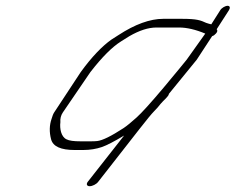

<svg xmlns="http://www.w3.org/2000/svg" viewBox="-20 -530 814 663"><path d="M740.7 -495 709.6 -446C704.1 -447 698.1 -449 692 -451C672.5 -460 659.9 -465 608.4 -465H543.6C498 -465 446 -446 389.3 -409L364.3 -393C333.3 -371 297 -334 258.7 -281L167.2 -142C163.8 -137 160.8 -129 157.9 -119C150.6 -98 149.8 -74 156.4 -49C163.1 -24 190.2 -12 238.2 -12H267.2C291.5 -12 313.1 -16 331 -22C348.9 -28 375.2 -42 408.6 -62L282.9 98C277 106 280 113 289.6 113C299.2 113 313 106 318.9 98L461.2 -84C486.2 -116 503.4 -137 512.3 -146C521.2 -155 528.3 -163 534.3 -171C543.8 -183 562.8 -197 563.3 -206L659.5 -324L712.4 -405C714.9 -406 717.4 -407 718.9 -408C730.3 -417 732.7 -424 728.2 -429L770.7 -495C775.7 -503 774.1 -510 766.1 -510C758.1 -510 745.7 -503 740.7 -495ZM688.8 -414 624.7 -324C615.8 -313 589.1 -280 544.6 -227C500 -174 469.1 -140 451.3 -124C433.4 -108 419.1 -96 407.2 -88C364.3 -60 333.8 -45 315.8 -43C309.2 -42 300.8 -42 290 -42H258C235 -42 219 -44 209.4 -49C190.9 -58 185.7 -86 188.5 -108C187.4 -120 190.3 -132 197.2 -142L292.1 -281C332.4 -333 367.5 -368 397.9 -387C411 -395 420.6 -401 426.6 -405C461.2 -425 492.3 -435 519.9 -435H599.1C624.3 -435 655.7 -428 688.8 -414Z"/></svg>

Font: MewTooHand
Style: UltimateItaWide
Weight: 400
Designer: Mew Too, Robert Jablonski
Version: Version 0.77